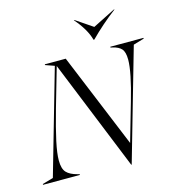

<svg xmlns="http://www.w3.org/2000/svg" viewBox="-186 -1043 1095 1179"><g transform="rotate(-15 361.5 -453.0)"><path d="M-53 -5 16 -25 206 -687 149 -707V-712H282L530 -110L600 -353Q651 -529 651 -607Q651 -656 633 -676Q615 -696 578 -704L565 -707V-712H776V-707L708 -687L505 21H502L217 -683L145 -433Q111 -313 95 -238.5Q79 -164 79 -119Q79 -66 100.5 -43Q122 -20 169 -8L181 -5V0H-53ZM482 -780H477Q468 -815 445.5 -853Q423 -891 391 -927H396L502 -855L645 -927H650Q559 -858 482 -780Z"/></g></svg>

Font: Nyght Serif Light Italic
Style: Regular
Weight: 300
Italic angle: -16°
Designer: Maksym Kobuzan
Version: Version 0.410